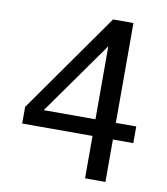

<svg xmlns="http://www.w3.org/2000/svg" viewBox="-81 -792 749 860"><g transform="rotate(10 293.0 -361.5)"><path d="M128.4 -268.6H363.8V-600.6ZM456.5 -192.9V0H363.8V-192.9H43.9V-268.6L363.8 -722.7H456.5V-268.6H549.3V-192.9Z"/></g></svg>

Font: Andika Am
Style: Regular
Weight: 400
Designer: Victor Gaultney, Annie Olsen, Julie Remington, Don Collingsworth, Eric Hays, Becca Hirsbrunner
Foundry: SIL International
Version: Version 5.000